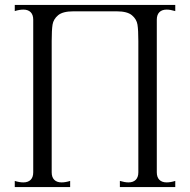

<svg xmlns="http://www.w3.org/2000/svg" viewBox="-20 -760 772 780"><path d="M75 -19Q94 -19 104.5 -29.5Q115 -40 115 -60V-680Q115 -700 104.5 -710.5Q94 -721 75 -721Q59 -721 40 -715V-740H692V-715Q672 -721 657 -721Q638 -721 627.5 -710.5Q617 -700 617 -680V-60Q617 -40 627.5 -29.5Q638 -19 657 -19Q673 -19 692 -25V0H467V-25Q487 -19 502 -19Q521 -19 531.5 -29.5Q542 -40 542 -60V-593Q542 -638 538.5 -660Q535 -682 516 -698Q497 -714 454 -714H278Q235 -714 216 -698Q197 -682 193.5 -660Q190 -638 190 -593V-60Q190 -40 200.5 -29.5Q211 -19 230 -19Q246 -19 265 -25V0H40V-25Q59 -19 75 -19Z"/></svg>

Font: Viaoda Libre
Style: Regular
Weight: 400
Designer: Gydient
Version: Version 2.000